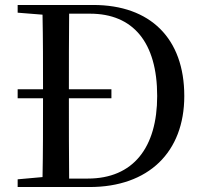

<svg xmlns="http://www.w3.org/2000/svg" viewBox="-20 -752 815 772"><path d="M428 -357V-393H257C257 -497 257 -598 258 -697H342C515 -697 612 -582 612 -366C612 -159 516 -34 333 -34H258C257 -136 257 -239 257 -357ZM51 -701 151 -693C153 -595 153 -496 153 -393H51V-357H153C153 -240 153 -138 151 -40L51 -31V0H340C577 0 721 -140 721 -366C721 -598 584 -732 355 -732H51Z"/></svg>

Font: Noto Serif JP Medium
Style: Regular
Weight: 500
Designer: Ryoko NISHIZUKA 西塚涼子 (kana & ideographs); Frank Grießhammer (Latin, Greek & Cyrillic); Wenlong ZHANG 张文龙 (bopomofo); San
Foundry: Adobe
Version: Version 2.001;hotconv 1.1.0;makeotfexe 2.6.0